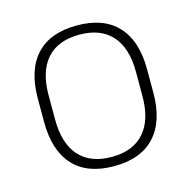

<svg xmlns="http://www.w3.org/2000/svg" viewBox="-82 -579 670 673"><g transform="rotate(-15 253.0 -243.0)"><path d="M253 12Q155.5 12 105.2 -43Q55 -98 55 -201V-286.5Q55 -389.5 105.5 -444Q156 -498.5 253 -498.5Q350 -498.5 400.8 -444Q451.5 -389.5 451.5 -286.5V-201Q451.5 -98 400.8 -43Q350 12 253 12ZM253 -21.5Q330 -21.5 370.8 -67.2Q411.5 -113 411.5 -199.5V-288Q411.5 -374 371 -419.5Q330.5 -465 253 -465Q175.5 -465 135 -419.5Q94.5 -374 94.5 -288V-199.5Q94.5 -113 135 -67.2Q175.5 -21.5 253 -21.5Z"/></g></svg>

Font: Anek Bangla ExtraLight
Style: Regular
Weight: 250
Designer: Sulekha Rajkumar (Bangla), Yesha Goshar (Latin)
Foundry: Ek Type
Version: Version 1.003